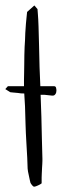

<svg xmlns="http://www.w3.org/2000/svg" viewBox="-56 -708 232 722"><path d="M-26.4 -383.8H34.2V-408.2Q34.2 -418.9 34.7 -434.1Q35.2 -449.2 35.2 -466.8Q35.2 -484.4 35.6 -501Q36.1 -517.6 36.6 -532.2Q37.1 -546.9 38.1 -556.6Q38.1 -566.4 39.1 -584Q40 -601.6 41.5 -618.7Q43 -635.7 44.4 -648.4Q45.9 -661.1 45.9 -663.1L73.2 -687.5L85 -673.8Q85 -672.9 86.4 -655.8Q87.9 -638.7 88.9 -608.9Q89.8 -579.1 90.8 -539.1Q91.8 -499 92.8 -454.1Q94.7 -419.9 95.7 -383.8H147.5Q153.3 -383.8 154.8 -377.9Q156.2 -372.1 156.2 -367.2Q156.2 -359.4 152.3 -354Q148.4 -348.6 143.6 -348.6H138.7Q127 -349.6 110.4 -351.6Q103.5 -351.6 96.7 -351.6Q98.6 -309.6 99.6 -269.5Q100.6 -223.6 101.6 -183.1Q102.5 -142.6 103.5 -111.3V-103.5Q103.5 -98.6 103 -90.8Q102.5 -83 102.1 -76.2Q101.6 -69.3 101.6 -64.5Q101.6 -61.5 101.1 -54.7Q100.6 -47.9 100.6 -40.5Q100.6 -33.2 100.6 -27.3Q100.6 -21.5 100.6 -18.6Q98.6 -16.6 94.7 -14.6Q90.8 -12.7 86.9 -10.7Q83 -8.8 78.6 -7.3Q74.2 -5.9 72.3 -5.9Q69.3 -5.9 64.9 -11.2Q60.5 -16.6 58.6 -20.5Q57.6 -22.5 56.2 -30.3Q54.7 -38.1 52.7 -46.9Q50.8 -55.7 49.3 -63Q47.9 -70.3 47.9 -74.2Q47.9 -87.9 46.4 -115.2Q44.9 -142.6 43 -174.8Q41 -207 40 -242.2Q39.1 -277.3 38.1 -307.6Q36.1 -335 35.2 -356.4Q21.5 -356.4 11.7 -358.4Q-2 -359.4 -9.8 -360.4L-17.6 -361.3L-36.1 -373Z"/></svg>

Font: The Girl Next Door
Style: Regular
Weight: 400
Designer: Kimberly Geswein
Foundry: Kimberly Geswein
Version: Version 1.002 2010